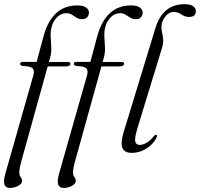

<svg xmlns="http://www.w3.org/2000/svg" viewBox="-32 -740 979 940"><path d="M66.5 -427.5Q66.5 -437 80 -437H147.5L180 -558.5Q199.5 -633.5 240.8 -673.5Q282 -713.5 347 -713.5Q376 -713.5 389.8 -703Q403.5 -692.5 403.5 -678.5Q403.5 -664.5 394.5 -655.2Q385.5 -646 370 -646Q355 -646 343.2 -653.2Q331.5 -660.5 319.8 -668Q308 -675.5 293 -675.5Q266 -675.5 245.8 -654.2Q225.5 -633 219 -601.5Q214.5 -581 216.2 -556.5Q218 -532 219 -507Q220 -482 214 -460L207.5 -436.5H301Q312.5 -436.5 312.5 -428.5Q312.5 -415 289.5 -415H201.5L71.5 53Q62.5 86 62.5 103.5Q62.5 119 69.2 127Q76 135 76 145.5Q76 159 57.8 169.5Q39.5 180 16 180Q-25 180 -6.5 112.5L131 -370.5Q137.5 -393.5 128.5 -404.5Q119.5 -415.5 79.5 -417Q66.5 -419.5 66.5 -427.5ZM329.5 -427.5Q329.5 -437 343 -437H410.5L443 -558.5Q462.5 -633.5 503.8 -673.5Q545 -713.5 610 -713.5Q639 -713.5 652.8 -703Q666.5 -692.5 666.5 -678.5Q666.5 -664.5 657.5 -655.2Q648.5 -646 633 -646Q618 -646 606.2 -653.2Q594.5 -660.5 582.8 -668Q571 -675.5 556 -675.5Q529 -675.5 508.8 -654.2Q488.5 -633 482 -601.5Q477.5 -581 479.2 -556.5Q481 -532 482 -507Q483 -482 477 -460L470.5 -436.5H564Q575.5 -436.5 575.5 -428.5Q575.5 -415 552.5 -415H464.5L334.5 53Q325.5 86 325.5 103.5Q325.5 119 332.2 127Q339 135 339 145.5Q339 159 320.8 169.5Q302.5 180 279 180Q238 180 256.5 112.5L394 -370.5Q400.5 -393.5 391.5 -404.5Q382.5 -415.5 342.5 -417Q329.5 -419.5 329.5 -427.5ZM871.5 -719.5Q900.5 -719.5 913.8 -709.5Q927 -699.5 927 -686Q927 -657 893.5 -657Q873 -657 856.2 -669.2Q839.5 -681.5 817.5 -681.5Q795.5 -681.5 778 -660Q760.5 -638.5 758.5 -612Q758 -595.5 761.5 -580.5Q765 -565.5 766.8 -548Q768.5 -530.5 762 -508L641 -113Q626 -63 630.2 -46.8Q634.5 -30.5 652 -30.5Q667 -30.5 685 -40.5Q703 -50.5 721.5 -74Q727.5 -81 732 -80Q739.5 -78 734.5 -66Q718 -33.5 684.2 -12.5Q650.5 8.5 613 8.5Q578 8.5 567.5 -15.5Q557 -39.5 573.5 -93.5L729 -603Q765 -719.5 871.5 -719.5Z"/></svg>

Font: Fraunces 72pt Light
Style: Italic
Weight: 300
Italic angle: -16°
Version: Version 1.000;[b76b70a41]